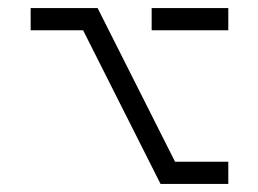

<svg xmlns="http://www.w3.org/2000/svg" viewBox="-20 -515 640 476"><path d="M186 -440H56V-495H222L414 -114H546V-59H378ZM356 -495H546V-440H356Z"/></svg>

Font: JuliaMono Italic
Style: Regular
Weight: 400
Italic angle: -9°
Monospace: yes
Designer: cormullion
Foundry: corm
Version: Version 0.049; ttfautohint (v1.8.4)